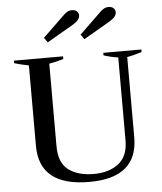

<svg xmlns="http://www.w3.org/2000/svg" viewBox="-62 -1006 905 1070"><g transform="rotate(-5 390.5 -471.0)"><path d="M212 -812 329 -925Q337 -934 350.5 -943Q364 -952 380 -952Q398 -952 408 -942.5Q418 -933 418 -920Q418 -894 379 -871L231 -785ZM417 -812 534 -925Q542 -934 555.5 -943Q569 -952 585 -952Q603 -952 613 -942.5Q623 -933 623 -920Q623 -894 584 -871L436 -785ZM115 -216V-666Q65 -676 34 -686V-700H309V-685Q279 -675 229 -666V-204Q229 -111 282 -71.5Q335 -32 423 -32Q508 -32 561.5 -73Q615 -114 615 -204V-667Q572 -673 534 -686V-700H747V-686Q701 -671 665 -665V-216Q665 10 395 10Q115 10 115 -216Z"/></g></svg>

Font: Trirong Medium
Style: Regular
Weight: 500
Designer: Katatrad Team
Foundry: CadsonDemak
Version: Version 1.001